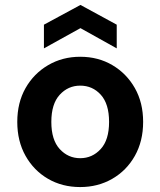

<svg xmlns="http://www.w3.org/2000/svg" viewBox="-20 -746 650 778"><path d="M305 12Q232 12 174.5 -21.5Q117 -55 83.5 -114.5Q50 -174 50 -252Q50 -330 83.5 -389Q117 -448 175 -482Q233 -516 305 -516Q378 -516 435.5 -482Q493 -448 526.5 -389Q560 -330 560 -252Q560 -174 526.5 -114.5Q493 -55 435 -21.5Q377 12 305 12ZM305 -105Q354 -105 388 -142Q422 -179 422 -252Q422 -325 388.5 -362Q355 -399 305 -399Q256 -399 222 -362Q188 -325 188 -252Q188 -179 222 -142Q256 -105 305 -105ZM158 -550V-646L306 -726L453 -646V-550L306 -632Z"/></svg>

Font: DM Sans
Style: Bold
Weight: 700
Designer: Colophon Foundry, Jonny Pinhorn
Foundry: Colophon Foundry
Version: Version 4.004; ttfautohint (v1.8.4.7-5d5b)